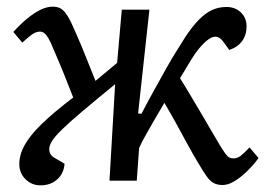

<svg xmlns="http://www.w3.org/2000/svg" viewBox="-20 -543 801 577"><path d="M395 -202 405 -201Q427 -243 446 -277Q465 -311 480.5 -339Q496 -367 510.5 -389.5Q525 -412 537 -432Q559 -465 578.5 -484.5Q598 -504 617.5 -513Q637 -522 661 -522Q687 -522 704 -505.5Q721 -489 721 -464Q721 -438 707.5 -419.5Q694 -401 669 -393L650 -419Q641 -431 630.5 -432.5Q620 -434 607.5 -425.5Q595 -417 578 -397Q567 -384 554.5 -363.5Q542 -343 521 -308Q535 -286 551.5 -258Q568 -230 584.5 -202.5Q601 -175 614 -152Q630 -124 640.5 -107Q651 -90 657.5 -81Q664 -72 669.5 -69.5Q675 -67 682 -67Q693 -67 703 -74.5Q713 -82 730 -100L757 -68Q740 -45 720.5 -26.5Q701 -8 683 2.5Q665 13 649 13Q634 13 623 7.5Q612 2 601.5 -12.5Q591 -27 574 -56Q560 -79 543 -110.5Q526 -142 508 -174.5Q490 -207 474 -234Q456 -204 441.5 -178.5Q427 -153 416 -133.5Q405 -114 398 -98L391 0H309L326 -290Q266 -241 227 -208Q188 -175 166.5 -154Q145 -133 136.5 -119.5Q128 -106 128 -95Q128 -86 132 -79.5Q136 -73 145 -68L174 -51Q172 -22 152 -4Q132 14 102 14Q75 14 56.5 -4.5Q38 -23 38 -50Q38 -78 54 -107Q70 -136 105.5 -170.5Q141 -205 200 -250Q187 -284 172 -321Q157 -358 140 -397Q132 -417 125.5 -428Q119 -439 113 -443.5Q107 -448 100 -448Q90 -448 79.5 -441.5Q69 -435 47 -415L20 -447Q41 -470 61.5 -487Q82 -504 101.5 -513.5Q121 -523 138 -523Q154 -523 164 -516.5Q174 -510 184 -493.5Q194 -477 207 -446Q224 -408 237.5 -373.5Q251 -339 267 -300L332 -354L346 -514H429Z"/></svg>

Font: Literata 18pt
Style: Italic
Weight: 400
Italic angle: -2°
Designer: Latin by Veronika Burian and Jose Scaglione. Greek by Irene Vlachou. Cyrillic by Vera Evstafieva
Foundry: TypeTogether
Version: Version 3.103;gftools[0.9.29]